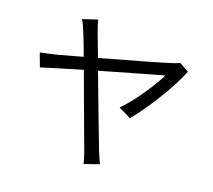

<svg xmlns="http://www.w3.org/2000/svg" viewBox="-114 -928 1228 1105"><g transform="rotate(15 500.0 -375.5)"><path d="M860 -669C848 -664 830 -659 815 -656C776 -646 567 -606 395 -574L356 -712C348 -742 342 -767 339 -788L248 -766C259 -746 267 -722 276 -691C283 -671 297 -622 314 -559C238 -545 179 -534 162 -531C127 -526 98 -522 63 -518L86 -435C118 -443 219 -463 334 -487C381 -316 440 -96 455 -44C463 -17 469 14 473 37L564 14C556 -8 544 -43 538 -64C521 -121 464 -326 414 -503C587 -537 766 -572 796 -577C758 -514 666 -395 589 -331L662 -287C744 -368 867 -532 915 -631Z"/></g></svg>

Font: Noto Sans Japanese Regular
Style: Regular
Weight: 400
Designer: Ryoko NISHIZUKA (kana & ideographs); Paul D. Hunt (Latin, Greek & Cyrillic); Wenlong ZHANG (bopomofo); Sandoll Communica
Foundry: Adobe Systems Incorporated
Version: Version 1.000;PS 1;hotconv 1.0.78;makeotf.lib2.5.61930